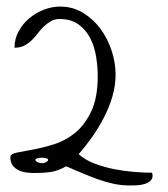

<svg xmlns="http://www.w3.org/2000/svg" viewBox="-20 -566 513 588"><path d="M182.6 -56.6Q156.2 -42 134.8 -39.1Q113.3 -36.1 85.9 -36.1Q75.2 -36.1 62 -37.6Q48.8 -39.1 37.6 -44.4Q26.4 -49.8 19 -59.1Q11.7 -68.4 11.7 -85Q11.7 -94.7 31.2 -98.6Q50.8 -102.5 80.6 -107.9Q110.4 -113.3 145 -124Q179.7 -134.8 209.5 -158.7Q239.3 -182.6 259.3 -224.6Q279.3 -266.6 279.3 -333Q279.3 -361.3 274.4 -392.1Q269.5 -422.9 256.8 -448.2Q244.1 -473.6 221.2 -490.7Q198.2 -507.8 162.1 -507.8Q147.5 -507.8 135.7 -501Q124 -494.1 114.3 -484.9Q104.5 -475.6 95.7 -463.9Q86.9 -452.1 76.7 -442.4Q66.4 -432.6 54.2 -426.3Q42 -419.9 24.4 -419.9Q24.4 -446.3 36.6 -469.2Q48.8 -492.2 68.8 -509.3Q88.9 -526.4 113.8 -536.1Q138.7 -545.9 164.1 -545.9Q203.1 -545.9 234.9 -526.4Q266.6 -506.8 288.6 -476.6Q310.5 -446.3 322.3 -409.7Q334 -373 334 -337.9Q334 -303.7 324.2 -270.5Q314.5 -237.3 298.3 -206.1Q282.2 -174.8 262.2 -146.5Q242.2 -118.2 220.7 -93.8Q242.2 -75.2 271 -64.5Q299.8 -53.7 330.1 -47.9Q360.4 -42 390.1 -39.6Q419.9 -37.1 445.3 -37.1Q446.3 -36.1 446.8 -32.7Q447.3 -29.3 447.3 -28.3Q447.3 -17.6 439.5 -11.2Q431.6 -4.9 420.9 -2Q410.2 1 398.4 1.5Q386.7 2 378.9 2Q352.5 2 329.1 -2.9Q305.7 -7.8 282.2 -16.1Q258.8 -24.4 234.4 -34.7Q210 -44.9 182.6 -56.6ZM127 -74.2Q128.9 -79.1 122.6 -81.1Q116.2 -83 108.4 -83Q100.6 -83 93.8 -81.1Q86.9 -79.1 88.9 -74.2Q91.8 -70.3 97.2 -68.4Q102.5 -66.4 108.4 -66.4Q114.3 -66.4 119.1 -68.4Q124 -70.3 127 -74.2Z"/></svg>

Font: Annie Use Your Telescope
Style: Regular
Weight: 400
Version: Version 1.003 2001